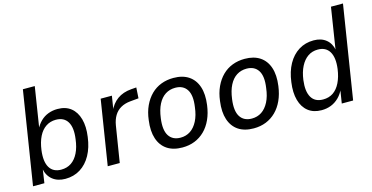

<svg xmlns="http://www.w3.org/2000/svg" viewBox="-73 -1051 2721 1405"><g transform="rotate(-15 1287.5 -348.0)"><path d="M280 9Q222 9 184 -21Q146 -51 135 -107H138L122 0H36L148 -705H238L188 -388H182Q200 -425 225.5 -450Q251 -475 284 -487.5Q317 -500 354 -500Q416 -500 455.5 -468.5Q495 -437 511 -379.5Q527 -322 516 -245Q506 -167 474.5 -110Q443 -53 393.5 -22Q344 9 280 9ZM268 -64Q312 -64 344.5 -86Q377 -108 398 -150.5Q419 -193 426 -252Q438 -337 411 -382Q384 -427 322 -427Q280 -427 247 -405Q214 -383 193 -341Q172 -299 164 -239Q153 -154 180 -109Q207 -64 268 -64Z M602 0 680 -491H765L747 -379H742Q765 -433 808 -464Q851 -495 914 -500L953 -503L948 -422L883 -416Q842 -412 811.5 -394.5Q781 -377 762.5 -346.5Q744 -316 737 -274L693 0Z M1167 9Q1097 9 1051.5 -21.5Q1006 -52 987 -109.5Q968 -167 979 -248Q986 -308 1008 -355Q1030 -402 1063 -434.5Q1096 -467 1139 -483.5Q1182 -500 1232 -500Q1302 -500 1347.5 -469.5Q1393 -439 1412 -382Q1431 -325 1420 -244Q1412 -184 1390.5 -137Q1369 -90 1336 -57.5Q1303 -25 1260.5 -8Q1218 9 1167 9ZM1172 -64Q1214 -64 1246.5 -85.5Q1279 -107 1301 -149.5Q1323 -192 1330 -253Q1343 -340 1315 -383.5Q1287 -427 1227 -427Q1185 -427 1152 -406Q1119 -385 1097.5 -343Q1076 -301 1068 -239Q1056 -151 1084 -107.5Q1112 -64 1172 -64Z M1707 9Q1637 9 1591.5 -21.5Q1546 -52 1527 -109.5Q1508 -167 1519 -248Q1526 -308 1548 -355Q1570 -402 1603 -434.5Q1636 -467 1679 -483.5Q1722 -500 1772 -500Q1842 -500 1887.5 -469.5Q1933 -439 1952 -382Q1971 -325 1960 -244Q1952 -184 1930.5 -137Q1909 -90 1876 -57.5Q1843 -25 1800.5 -8Q1758 9 1707 9ZM1712 -64Q1754 -64 1786.5 -85.5Q1819 -107 1841 -149.5Q1863 -192 1870 -253Q1883 -340 1855 -383.5Q1827 -427 1767 -427Q1725 -427 1692 -406Q1659 -385 1637.5 -343Q1616 -301 1608 -239Q1596 -151 1624 -107.5Q1652 -64 1712 -64Z M2221 9Q2160 9 2120 -22.5Q2080 -54 2064 -111.5Q2048 -169 2059 -247Q2069 -325 2100.5 -381.5Q2132 -438 2181.5 -469Q2231 -500 2295 -500Q2352 -500 2388.5 -470.5Q2425 -441 2435 -387H2432L2482 -705H2573L2461 0H2375L2392 -107H2396Q2379 -69 2352.5 -43Q2326 -17 2293 -4Q2260 9 2221 9ZM2252 -64Q2296 -64 2328.5 -86Q2361 -108 2382 -151Q2403 -194 2411 -252Q2422 -336 2395 -381.5Q2368 -427 2307 -427Q2264 -427 2231.5 -404.5Q2199 -382 2177.5 -340Q2156 -298 2148 -239Q2137 -155 2163.5 -109.5Q2190 -64 2252 -64Z"/></g></svg>

Font: Nunito Sans 10pt SemiCondensed Medium
Style: Italic
Weight: 500
Width: 4
Italic angle: -9°
Designer: Vernon Adams
Foundry: Vernon Adams
Version: Version 3.101;gftools[0.9.27]